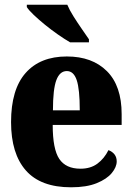

<svg xmlns="http://www.w3.org/2000/svg" viewBox="-20 -786 559 816"><path d="M278 -606Q254 -620 226 -639.5Q198 -659 171 -681Q144 -703 123 -723Q102 -743 94 -756V-766H266Q275 -744 292 -717Q309 -690 327 -664Q345 -638 358 -619V-606ZM282 10Q153 10 90 -61.5Q27 -133 27 -267Q27 -406 89 -476Q151 -546 264 -546Q372 -546 434.5 -483.5Q497 -421 497 -301V-255H204Q204 -152 232 -110.5Q260 -69 322 -69Q365 -69 394 -90.5Q423 -112 441 -148Q476 -134 476 -100Q476 -76 455 -50.5Q434 -25 391 -7.5Q348 10 282 10ZM319 -317Q319 -407 306 -445.5Q293 -484 264 -484Q234 -484 219.5 -445.5Q205 -407 205 -317Z"/></svg>

Font: Noto Serif Condensed Black
Style: Regular
Weight: 900
Width: 3
Designer: Monotype Design Team
Foundry: Monotype Imaging Inc.
Version: Version 2.015; ttfautohint (v1.8.4.7-5d5b)